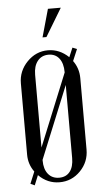

<svg xmlns="http://www.w3.org/2000/svg" viewBox="-50 -696 402 740"><g transform="rotate(-5 150.5 -325.5)"><path d="M148.9 -554.2H133.8L164.1 -662.1H213.9ZM38.1 3.9 57.1 -42Q35.2 -71.8 35.2 -108.9V-384.8Q35.2 -432.6 69.3 -467.8Q103.5 -502.9 149.9 -502.9Q194.8 -502.9 230 -469.2L245.1 -504.9L262.2 -498L243.2 -453.1Q265.1 -423.3 265.1 -384.8V-108.9Q265.1 -61 231.7 -26.6Q198.2 7.8 150.9 7.8Q104.5 7.8 69.8 -26.9L54.2 11.2ZM150.9 -485.8Q124 -485.8 108.4 -466.3Q92.8 -446.8 92.8 -413.1V-131.8L207 -412.1V-413.1Q207 -447.3 192.1 -466.6Q177.2 -485.8 150.9 -485.8ZM92.8 -84V-81.1Q92.8 -47.9 108.4 -28.8Q124 -9.8 150.9 -9.8Q177.7 -9.8 192.4 -28.6Q207 -47.4 207 -81.1V-363.8Z"/></g></svg>

Font: Moniqa Narrow Heading
Style: Regular
Weight: 400
Width: 4
Designer: Rajesh Rajput
Foundry: Rajesh Rajput
Version: Version 1.000